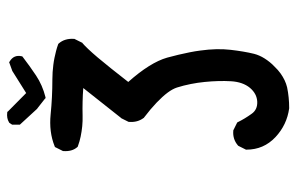

<svg xmlns="http://www.w3.org/2000/svg" viewBox="-166 -660 833 540"><g transform="rotate(-90 250.0 -389.5)"><path d="M215.8 7.8Q169.4 1.5 134.8 -30.8Q99.6 -64 99.6 -112.3V-113.8L100.1 -114.7L109.9 -134.3L110.4 -135.3L111.3 -136.2Q128.9 -151.4 152.8 -149.4H153.8L154.8 -148.9L174.3 -139.2L176.3 -138.2L176.8 -136.7L177.2 -136.2Q186.5 -117.2 200.2 -98.1Q211.9 -81.1 234.4 -82Q256.8 -83 273.4 -102.5Q290 -122.6 292 -155.8Q293 -172.9 292.5 -191.4Q292 -210 290 -230Q289.1 -239.7 287.6 -249.5Q286.1 -259.3 284.2 -269Q282.2 -278.8 279.8 -288.6Q277.3 -298.3 274.4 -307.6Q270.5 -319.8 260 -334Q249.5 -348.1 231.9 -365Q214.4 -381.8 189.9 -400.4L189 -400.9L188.5 -401.9Q175.8 -418.9 177.7 -442.9V-443.8L178.2 -444.8L188 -464.4L188.5 -464.8L189 -465.3L272.9 -571.3Q253.4 -572.8 234.1 -573.2Q214.8 -573.7 195.3 -573.2Q180.2 -572.8 165.5 -574.2Q150.9 -575.7 136.7 -578.6Q122.6 -581.5 109.4 -586.4L107.9 -586.9L106.9 -587.9Q100.1 -595.7 97.4 -605.7Q94.7 -615.7 95.7 -627.4V-628.4L96.2 -629.4L106 -648.9L106.9 -650.9L109.4 -651.9Q149.4 -668 198.7 -663.1Q246.6 -658.2 297.4 -658.2Q307.6 -658.2 317.9 -657.5Q328.1 -656.7 338.1 -655.5Q348.1 -654.3 357.7 -652.3Q367.2 -650.4 376.7 -647.9Q386.2 -645.5 395.5 -642.1L397 -641.6L397.9 -640.6Q405.8 -631.8 408.9 -620.8Q412.1 -609.9 411.1 -597.2V-596.2L410.6 -595.2L400.9 -575.7L400.4 -574.2L399.4 -573.7Q393.1 -568.4 382.8 -557.6Q372.6 -546.9 358.9 -530.8Q345.2 -514.6 327.9 -492.9Q310.5 -471.2 290 -444.8Q344.7 -383.3 358.4 -335.4Q362.8 -319.3 366.5 -303.7Q370.1 -288.1 373.3 -272.5Q376.5 -256.8 378.4 -241.7Q384.8 -195.3 380.4 -157.2Q376 -119.1 369.1 -90.8Q367.2 -83.5 364 -76.2Q360.8 -68.8 356.2 -61.5Q351.6 -54.2 345.9 -47.1Q340.3 -40 333 -33.2Q323.7 -23.4 314.2 -16.6Q304.7 -9.8 294.9 -5.1Q285.2 -0.5 274.9 2Q246.6 7.8 216.8 7.8H216.3ZM242.7 -679.2 215.3 -700.7H214.8L214.4 -701.2L171.4 -748L169.9 -749.5V-752V-769.5V-771.5L170.9 -772.9L174.8 -778.8L175.8 -779.8L176.8 -780.3Q188 -787.1 204.1 -785.2L206.1 -784.7L207 -783.2L258.8 -731.9L320.3 -770.5L320.8 -771H321.3L342.8 -778.8L345.2 -779.8L347.7 -778.3Q367.2 -766.6 362.3 -744.6L361.8 -742.7L359.9 -741.2Q334.5 -721.7 308.1 -704.1Q280.8 -686 247.6 -677.7L244.6 -677.2Z"/></g></svg>

Font: NaikaiFont
Style: SemiBold
Weight: 600
Version: Version 1.89